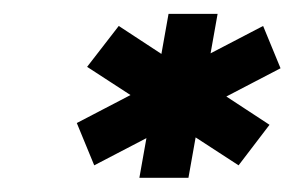

<svg xmlns="http://www.w3.org/2000/svg" viewBox="-20 -810 414 270"><path d="M112.5 -577.5 374.5 -714 350 -773.5 88 -637ZM315.5 -577.5 359 -634.5 147 -773.5 102.5 -716ZM176 -560H245L286 -790.5H217Z"/></svg>

Font: Anybody Black
Style: Italic
Weight: 900
Italic angle: -10°
Designer: Tyler Finck
Foundry: Etcetera Type Company
Version: Version 1.113;gftools[0.9.25]